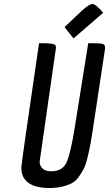

<svg xmlns="http://www.w3.org/2000/svg" viewBox="-20 -937 548 964"><path d="M261 -697 179 -125Q179 -106 193 -91.5Q207 -77 238 -77Q294 -77 314.5 -122.5Q335 -168 356 -301L423 -720H442Q482 -720 495 -716.5Q508 -713 508 -696Q508 -695 494.5 -607Q481 -519 460.5 -382Q440 -245 434.5 -215.5Q429 -186 420 -148Q411 -110 401 -90.5Q391 -71 375.5 -49Q360 -27 340 -17Q292 7 230 7Q87 7 87 -96Q87 -114 176 -720H195Q252 -720 258 -710Q261 -706 261 -697ZM395 -887Q430 -917 444.5 -917Q459 -917 493 -879Q496 -875 498 -873L349 -744L304 -801Z"/></svg>

Font: Economica
Style: Bold Italic
Weight: 700
Designer: Vicente Lamonaca
Foundry: Vicente Lamonaca
Version: Version 1.100